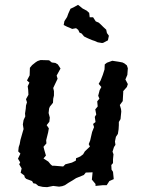

<svg xmlns="http://www.w3.org/2000/svg" viewBox="-20 -758 585 790"><path d="M174 12 156 11 138 7 127 -2 117 -4 112 -13 88 -22 82 -28 80 -36 65 -47 69 -65 59 -82 63 -90 54 -105 64 -126 55 -135 57 -153 61 -165 64 -182 74 -217 77 -227 74 -246 77 -264 84 -279 83 -291 86 -311 87 -324 91 -337 87 -350 97 -368 96 -388 94 -403 101 -418 91 -427 102 -448 103 -479 112 -490 127 -502 135 -507 147 -511 182 -510 193 -501 208 -499 218 -493 229 -476 213 -447 217 -434 207 -413 199 -396 202 -383V-365L199 -352L198 -335L185 -319L182 -311L180 -293L185 -274L183 -257L172 -243L181 -230L178 -213L170 -181L171 -168L159 -154L162 -142L169 -118L159 -106L179 -93L188 -82L195 -76H204L240 -73L249 -82L276 -89L292 -97L293 -107L310 -114L322 -123L329 -135L350 -155L345 -165L351 -180L359 -215L367 -235L363 -248L373 -256L370 -277L376 -287L372 -308L382 -320L380 -341L389 -352L384 -364L390 -387L397 -400L386 -413L394 -427L403 -450L410 -472L411 -493L420 -500L442 -508L468 -504L484 -501L492 -497L502 -489L506 -477L504 -450L496 -431L506 -412L502 -400L487 -383V-376L486 -360L485 -342L473 -326L478 -309L479 -299L477 -279L476 -268L469 -256V-243L468 -226L465 -207L457 -195L453 -176L455 -162L449 -153L443 -134L447 -123L445 -103V-87L438 -79L439 -60L445 -51L448 -21L430 -13L419 4H403L373 7V-1L358 -19L361 -49L333 -48L325 -38L293 -25L279 -16L262 -6L247 4L236 8L223 10L199 7ZM400 -581 382 -584 371 -589 359 -593 347 -598 338 -602 326 -608 316 -620 307 -624 302 -635 293 -642 277 -639 266 -644 256 -648 242 -655 245 -671 256 -688 261 -702 270 -722 283 -728 301 -738 309 -732 320 -723 337 -714 347 -705 349 -687H363L374 -670L386 -665L395 -657L405 -647L417 -636L420 -622L428 -611L424 -592L405 -582Z"/></svg>

Font: Winky Rough
Style: Italic
Weight: 400
Italic angle: -8.97852°
Designer: Simon Atzbach
Foundry: typofactur
Version: Version 1.206